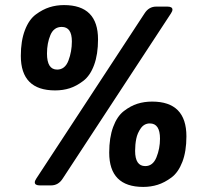

<svg xmlns="http://www.w3.org/2000/svg" viewBox="-20 -728 805 756"><path d="M232 -708Q366 -708 366 -573Q366 -514 350.5 -472Q335 -430 308 -409.5Q281 -389 254.5 -380.5Q228 -372 197 -372Q62 -372 62 -508Q62 -567 78 -609Q94 -651 121 -671Q148 -691 175 -699.5Q202 -708 232 -708ZM639 -702Q659 -702 659 -690Q659 -684 653 -675L227 -25Q210 2 181 2H137Q117 2 117 -10Q117 -16 123 -25L549 -675Q566 -702 595 -702ZM223 -622Q192 -622 178.5 -590Q165 -558 165 -517Q165 -454 205 -454Q236 -454 249.5 -489.5Q263 -525 263 -565Q263 -622 223 -622ZM579 -328Q714 -328 714 -191Q714 -132 698 -90.5Q682 -49 655 -29Q628 -9 601 -0.5Q574 8 544 8Q410 8 410 -127Q410 -186 425.5 -228Q441 -270 467.5 -290.5Q494 -311 521 -319.5Q548 -328 579 -328ZM570 -242Q548 -242 534.5 -223Q521 -204 516.5 -181.5Q512 -159 512 -134Q512 -74 552 -74Q582 -74 596 -108.5Q610 -143 610 -182Q610 -242 570 -242Z"/></svg>

Font: Asap
Style: Bold Italic
Weight: 700
Italic angle: -6°
Designer: Pablo Cosgaya
Foundry: Pablo Cosgaya
Version: Version 1.007;PS 001.007;hotconv 1.0.70;makeotf.lib2.5.58329